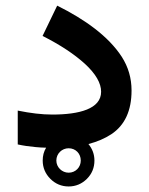

<svg xmlns="http://www.w3.org/2000/svg" viewBox="-20 -530 534 687"><path d="M167 -120.1C129.9 -120.1 88.9 -125 43.5 -134.3V-13.2C63.5 -8.8 84 -5.9 105.5 -3.9C118.2 -2.4 131.3 -2 145 -1.5C136.7 12.2 132.8 27.3 132.8 44.4C132.8 69.8 142.1 91.8 160.2 109.9C178.2 127.9 200.2 137.2 225.6 137.2C251 137.2 272.9 127.9 291 109.9C309.1 91.8 317.9 69.8 317.9 44.4C317.9 22 310.5 2.4 296.4 -14.6C328.1 -22.9 355.5 -34.7 378.4 -49.8C426.8 -82 450.7 -134.3 450.7 -206.1C450.7 -250.5 439 -290.5 415.5 -327.1C368.2 -399.9 284.2 -460.4 184.6 -509.8L132.3 -401.4C195.3 -369.6 245.6 -336.4 284.2 -301.3C322.8 -265.6 341.8 -232.4 341.8 -201.7C341.8 -140.6 264.2 -120.1 167 -120.1ZM181.6 44.4C181.6 19.5 201.7 0.5 225.6 0.5C250.5 0.5 269 19.5 269 44.4C269 68.4 250.5 87.9 225.6 87.9C201.7 87.9 181.6 68.4 181.6 44.4Z"/></svg>

Font: Vazirmatn SemiBold
Style: Regular
Weight: 600
Designer: Saber Rastikerdar
Foundry: Saber Rastikerdar
Version: Version 33.003